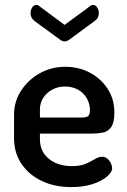

<svg xmlns="http://www.w3.org/2000/svg" viewBox="-20 -751 515 779"><path d="M269 8Q201 8 149 -17Q97 -42 67 -86.5Q37 -131 37 -191V-286Q37 -339 65.5 -383Q94 -427 141 -453.5Q188 -480 245 -480Q299 -480 344 -456.5Q389 -433 416.5 -391Q444 -349 444 -295Q444 -253 431 -235Q418 -217 397 -213Q376 -209 353 -209H142V-186Q142 -136 178.5 -106.5Q215 -77 272 -77Q307 -77 329 -87Q351 -97 366 -106Q381 -115 394 -115Q407 -115 416 -107Q425 -99 430 -88Q435 -77 435 -68Q435 -53 414.5 -35Q394 -17 357 -4.5Q320 8 269 8ZM142 -274H308Q330 -274 337.5 -280Q345 -286 345 -304Q345 -330 332 -352.5Q319 -375 296 -387.5Q273 -400 244 -400Q216 -400 193 -388Q170 -376 156 -355Q142 -334 142 -306ZM242 -583Q233 -583 224 -590L121 -665Q112 -672 108 -680Q104 -688 104 -698Q104 -710 110.5 -720.5Q117 -731 128 -731Q135 -731 141 -725L242 -650L344 -725Q350 -731 357 -731Q368 -731 374.5 -720.5Q381 -710 381 -698Q381 -688 377 -680Q373 -672 363 -665L261 -590Q251 -583 242 -583Z"/></svg>

Font: Dosis ExtraLight SemiBold
Style: Regular
Weight: 600
Version: Version 3.001; ttfautohint (v1.8.2)